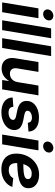

<svg xmlns="http://www.w3.org/2000/svg" viewBox="1000 -1800 812 2852"><g transform="rotate(90 1406.0 -374.0)"><path d="M15.6 0 104.5 -539.1H250.5L161.1 0ZM189 -608.9Q155.3 -608.9 135.5 -630.9Q115.7 -652.8 120.6 -684.6Q126 -716.3 153.3 -738.3Q180.7 -760.3 213.9 -760.3Q248 -760.3 267.8 -738.3Q287.6 -716.3 282.2 -684.6Q277.3 -652.8 250 -630.9Q222.7 -608.9 189 -608.9Z M547.9 -727.5 427.2 0H281.2L401.9 -727.5Z M813.5 -727.5 692.9 0H546.9L667.5 -727.5Z M998 7.8Q941.9 7.8 904.1 -16.6Q866.2 -41 850.6 -87.2Q835 -133.3 845.7 -197.3L901.9 -539.1H1047.9L995.6 -223.1Q987.3 -172.4 1008.5 -143.8Q1029.8 -115.2 1075.7 -115.2Q1106.4 -115.2 1132.1 -128.2Q1157.7 -141.1 1175.5 -166.7Q1193.4 -192.4 1199.7 -229.5L1251 -539.1H1396.5L1307.6 0H1168.5L1189 -135.7H1201.2Q1168 -67.4 1117.4 -29.8Q1066.9 7.8 998 7.8Z M1648.9 11.2Q1583 11.2 1534.4 -8.1Q1485.8 -27.3 1458.5 -62.7Q1431.2 -98.1 1428.7 -147.5Q1428.7 -149.4 1428.7 -151.6Q1428.7 -153.8 1428.7 -155.8L1566.4 -166.5Q1569.3 -129.4 1590.3 -112.3Q1611.3 -95.2 1654.8 -95.2Q1681.6 -95.2 1705.3 -102.8Q1729 -110.4 1744.4 -124.5Q1759.8 -138.7 1761.2 -158.2Q1762.7 -176.3 1749.3 -188.2Q1735.8 -200.2 1704.1 -207L1613.8 -226.1Q1543.9 -240.7 1509.8 -277.8Q1475.6 -314.9 1479 -370.6Q1481.4 -426.3 1515.6 -465.8Q1549.8 -505.4 1605 -526.1Q1660.2 -546.9 1725.6 -546.9Q1821.3 -546.9 1874.5 -508.1Q1927.7 -469.2 1933.1 -405.3Q1933.6 -401.9 1933.8 -398.4Q1934.1 -395 1934.1 -391.1L1803.2 -380.9Q1801.3 -410.2 1782.5 -426.3Q1763.7 -442.4 1725.6 -442.4Q1701.2 -442.4 1678.7 -434.8Q1656.2 -427.2 1641.4 -413.3Q1626.5 -399.4 1625 -379.4Q1623.5 -361.3 1636 -349.6Q1648.4 -337.9 1680.7 -330.6L1775.4 -311.5Q1846.7 -296.9 1880.9 -262.5Q1915 -228 1911.1 -173.8Q1909.2 -130.9 1887.5 -96.7Q1865.7 -62.5 1829.3 -38.3Q1793 -14.2 1746.6 -1.5Q1700.2 11.2 1648.9 11.2Z M1978.5 0 2067.4 -539.1H2213.4L2124 0ZM2151.9 -608.9Q2118.2 -608.9 2098.4 -630.9Q2078.6 -652.8 2083.5 -684.6Q2088.9 -716.3 2116.2 -738.3Q2143.6 -760.3 2176.8 -760.3Q2210.9 -760.3 2230.7 -738.3Q2250.5 -716.3 2245.1 -684.6Q2240.2 -652.8 2212.9 -630.9Q2185.5 -608.9 2151.9 -608.9Z M2494.6 11.7Q2421.9 11.7 2368.9 -14.9Q2315.9 -41.5 2288.1 -92.5Q2260.3 -143.6 2261.7 -216.3Q2263.2 -285.2 2286.4 -345.2Q2309.6 -405.3 2351.3 -451.2Q2393.1 -497.1 2449.7 -522.9Q2506.3 -548.8 2573.7 -548.8Q2631.8 -548.8 2677.5 -530Q2723.1 -511.2 2749.5 -475.8Q2775.9 -440.4 2775.9 -390.1Q2775.9 -338.4 2746.1 -305.4Q2716.3 -272.5 2658.2 -254.4Q2600.1 -236.3 2515.4 -229.5Q2430.7 -222.7 2320.8 -222.7L2335.9 -312.5Q2429.2 -312.5 2488.8 -315.9Q2548.3 -319.3 2581.3 -327.4Q2614.3 -335.4 2627.2 -349.4Q2640.1 -363.3 2640.1 -383.8Q2640.1 -409.7 2618.7 -424.3Q2597.2 -439 2559.1 -439Q2511.7 -439 2481.4 -416Q2451.2 -393.1 2434.3 -357.9Q2417.5 -322.8 2410.4 -283.9Q2403.3 -245.1 2402.8 -212.9Q2401.9 -180.7 2410.6 -154.5Q2419.4 -128.4 2442.1 -113.3Q2464.8 -98.1 2505.4 -98.1Q2548.8 -98.1 2580.3 -116Q2611.8 -133.8 2625 -164.6L2757.3 -150.9Q2730.5 -77.6 2661.4 -33Q2592.3 11.7 2494.6 11.7Z"/></g></svg>

Font: Inter 18pt
Style: Bold Italic
Weight: 700
Italic angle: -9.3988°
Designer: Rasmus Andersson
Foundry: rsms
Version: Version 4.001;git-66647c0bb